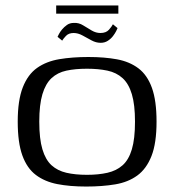

<svg xmlns="http://www.w3.org/2000/svg" viewBox="-20 -677 639 704"><path d="M296 7Q236 7 190 -2Q144 -11 111.5 -35.5Q79 -60 62 -107Q45 -154 45 -231Q45 -309 63.5 -356.5Q82 -404 116 -428Q150 -452 197.5 -460Q245 -468 304 -468Q363 -468 409 -459.5Q455 -451 487.5 -426.5Q520 -402 537 -355Q554 -308 554 -231Q554 -152 535.5 -105Q517 -58 483.5 -33.5Q450 -9 402.5 -1Q355 7 296 7ZM299 -36Q341 -36 374 -43.5Q407 -51 429.5 -71Q452 -91 463.5 -129.5Q475 -168 475 -231Q475 -293 463.5 -331.5Q452 -370 429.5 -390.5Q407 -411 374 -418Q341 -425 299 -425Q256 -425 223.5 -418Q191 -411 169 -390.5Q147 -370 135.5 -331.5Q124 -293 124 -231Q124 -168 135.5 -129.5Q147 -91 169 -71Q191 -51 223.5 -43.5Q256 -36 299 -36ZM349 -520Q332 -520 315.5 -529Q299 -538 282.5 -547Q266 -556 250 -556Q232 -556 222 -545.5Q212 -535 208 -528L191 -542Q192 -544 196 -552Q200 -560 207.5 -569Q215 -578 225.5 -585.5Q236 -593 251 -593Q269 -594 285 -584Q301 -574 316.5 -565Q332 -556 348 -556Q369 -556 379.5 -568Q390 -580 394 -588L411 -574Q410 -571 406 -563Q402 -555 394.5 -545Q387 -535 375.5 -527.5Q364 -520 349 -520ZM186 -627V-657H414V-627Z"/></svg>

Font: Genos Thin
Style: Regular
Weight: 400
Version: Version 1.010